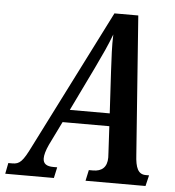

<svg xmlns="http://www.w3.org/2000/svg" viewBox="-92 -762 740 810"><g transform="rotate(5 278.5 -357.0)"><path d="M176 -46H160C131 -46 116 -56 116 -79C116 -93 121 -112 133 -138L182 -238H380L386 -127C386 -121 387 -113 387 -106C387 -64 364 -46 328 -46H310L300 0H554L565 -46H551C518 -46 507 -74 504 -127L461 -714H360L62 -124C30 -59 17 -46 -14 -46H-31L-40 0H166ZM298 -478C328 -541 345 -577 363 -625C361 -577 364 -528 367 -469L377 -292H208Z"/></g></svg>

Font: Noto Serif Condensed Semi
Style: Italic
Weight: 600
Width: 3
Italic angle: -12°
Designer: Monotype Design Team
Foundry: Monotype Imaging Inc.
Version: Version 1.901